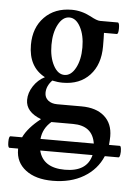

<svg xmlns="http://www.w3.org/2000/svg" viewBox="-76 -465 560 779"><g transform="rotate(5 204.0 -76.0)"><path d="M-18 155Q-25 155 -25 131.5Q-25 108 -18 108H29Q48 68 99 28Q36 4 36 -45Q36 -74 54 -101.5Q72 -129 100 -143Q32 -179 32 -269Q32 -339 74 -382Q116 -425 185 -425Q225 -425 263 -405Q290 -390 303 -390H375Q382 -390 382 -366.5Q382 -343 375 -343H323Q324 -323 324 -288Q324 -214 283.5 -170.5Q243 -127 174 -127Q153 -127 131 -132Q108 -108 108 -80Q108 -61 122 -49.5Q136 -38 159 -38H258Q318 -38 351.5 -8.5Q385 21 385 73Q385 86 383 108H427Q431 108 432.5 120Q434 132 432 143.5Q430 155 426 155H370Q347 210 294 241.5Q241 273 167 273Q98 273 57.5 242Q17 211 17 159V155ZM133 -192.5Q151 -159 178 -159Q205 -159 223 -192.5Q241 -226 241 -276Q241 -326 223 -359.5Q205 -393 178 -393Q151 -393 133 -359.5Q115 -326 115 -276Q115 -226 133 -192.5ZM142 36Q108 65 104 108H321Q310 36 230 36ZM213 224Q303 224 320 155H107Q124 224 213 224Z"/></g></svg>

Font: Junicode Cond Medium
Style: Regular
Weight: 500
Width: 3
Designer: Peter S. Baker
Version: Version 2.201